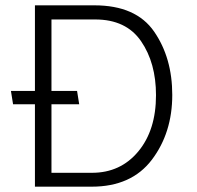

<svg xmlns="http://www.w3.org/2000/svg" viewBox="-20 -700 740 720"><path d="M111 0V-309H29L21 -359H111V-680H334Q490 -680 558 -581.5Q626 -483 626 -344Q626 -202 549.5 -101Q473 0 324 0ZM277 -309H173V-52H325Q432 -52 498.5 -132Q565 -212 565 -343Q565 -464 509 -545.5Q453 -627 337 -627H173V-359H269Z"/></svg>

Font: Palanquin Light
Style: Regular
Weight: 300
Designer: Pria Ravichandran
Version: Version 1.0.4